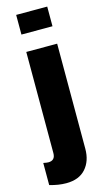

<svg xmlns="http://www.w3.org/2000/svg" viewBox="-163 -839 589 1075"><g transform="rotate(-15 132.0 -301.5)"><path d="M52 -679V-793H232V-679ZM80 190Q34 190 -16 175V47Q4 51 13 51Q53 51 53 8V-578H232V31Q232 102 193 146Q154 190 80 190Z"/></g></svg>

Font: Oswald Heavy
Style: Regular
Weight: 400
Designer: Vernon Adams
Foundry: Vernon Adams
Version: Version 4.101